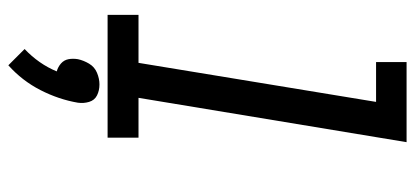

<svg xmlns="http://www.w3.org/2000/svg" viewBox="-294 -482 1019 472"><g transform="rotate(90 216.0 -245.5)"><path d="M16 0H318V-76H220L329 -735H132V-660H230L134 -76H16ZM140 244Q178 210 201 165Q224 120 232 73Q234 59 230 45.5Q226 32 214 26Q202 20 187 20Q173 20 158.5 26Q144 32 136 45.5Q128 59 125 73Q123 85 125 96Q127 107 135.5 114.5Q144 122 155 125Q146 147 132 167Q118 187 100 204Z"/></g></svg>

Font: Iosevka Sparkle Oblique
Style: Regular
Weight: 400
Italic angle: -9°
Designer: Belleve Invis
Foundry: Belleve Invis
Version: Version 4.5.0; ttfautohint (v1.8.3)